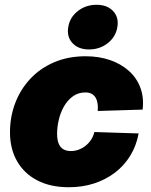

<svg xmlns="http://www.w3.org/2000/svg" viewBox="-20 -767 627 798"><path d="M266.1 11.2Q189.9 11.2 135.3 -17.1Q80.6 -45.4 51 -96.9Q21.5 -148.4 21.5 -217.3Q21.5 -280.3 42.7 -337.2Q64 -394 104.7 -438.2Q145.5 -482.4 204.1 -507.8Q262.7 -533.2 335.9 -533.2Q390.6 -533.2 436.5 -517.6Q482.4 -502 515.1 -472.9Q547.9 -443.8 563.2 -403.1Q578.6 -362.3 572.8 -311.5L386.2 -305.7Q387.7 -321.3 385.7 -335.4Q383.8 -349.6 377.9 -360.1Q372.1 -370.6 361.6 -376.7Q351.1 -382.8 335 -382.8Q305.2 -382.8 283 -366.7Q260.7 -350.6 246.1 -325Q231.4 -299.3 224.4 -269.3Q217.3 -239.3 217.3 -211.4Q217.3 -187.5 223.4 -171.4Q229.5 -155.3 242.4 -147.2Q255.4 -139.2 274.4 -139.2Q291.5 -139.2 307.1 -145Q322.8 -150.9 336.2 -161.6Q349.6 -172.4 358.9 -186.8Q368.2 -201.2 372.1 -218.3L556.2 -212.4Q546.9 -161.6 521.7 -120.4Q496.6 -79.1 458.3 -49.8Q419.9 -20.5 371.3 -4.6Q322.8 11.2 266.1 11.2ZM350.1 -561.5Q305.7 -561.5 281.2 -587.9Q256.8 -614.3 263.7 -654.3Q270 -694.8 303.2 -720.9Q336.4 -747.1 381.3 -747.1Q425.8 -747.1 450.2 -720.9Q474.6 -694.8 467.8 -654.8Q461.4 -614.3 428.2 -587.9Q395 -561.5 350.1 -561.5Z"/></svg>

Font: Inter 28pt Black
Style: Italic
Weight: 900
Italic angle: -9.3988°
Designer: Rasmus Andersson
Foundry: rsms
Version: Version 4.001;git-66647c0bb